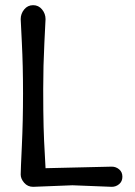

<svg xmlns="http://www.w3.org/2000/svg" viewBox="-20 -716 523 742"><path d="M260 0 108 6Q87 6 73.5 -9.5Q60 -25 60 -41.5Q60 -58 64.5 -153Q69 -248 69 -355Q69 -462 64.5 -550.5Q60 -639 60 -642Q60 -663 73.5 -679.5Q87 -696 108 -696Q129 -696 142.5 -679.5Q156 -663 156 -642Q156 -639 151.5 -550.5Q147 -462 147 -371.5Q147 -281 148.5 -226Q150 -171 153 -123Q156 -75 156 -66L412 -72Q428 -72 440.5 -61.5Q453 -51 453 -33Q453 -15 440.5 -4.5Q428 6 412 6Z"/></svg>

Font: Macondo
Style: Regular
Weight: 400
Version: Version 2.001